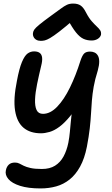

<svg xmlns="http://www.w3.org/2000/svg" viewBox="-20 -795 627 1076"><path d="M207 261Q138 261 92.5 246.5Q47 232 27 208.5Q7 185 13 159Q17 139 29.5 127.5Q42 116 64 116Q78 116 88.5 121.5Q99 127 113 134Q127 141 151 146.5Q175 152 215 152Q259 152 288.5 133.5Q318 115 336 82Q354 49 363 5Q369 -27 371.5 -55.5Q374 -84 377 -114.5Q380 -145 384.5 -184Q389 -223 399 -275L436 -245Q405 -183 373.5 -144.5Q342 -106 313 -84.5Q284 -63 257.5 -55.5Q231 -48 210 -48Q149 -48 112 -79Q75 -110 64.5 -175Q54 -240 75 -343Q88 -412 103 -447.5Q118 -483 134.5 -495Q151 -507 171 -507Q191 -507 202.5 -498.5Q214 -490 216 -472Q218 -454 211 -427Q198 -373 188 -324.5Q178 -276 176.5 -238Q175 -200 185 -178.5Q195 -157 221 -157Q262 -157 300.5 -197Q339 -237 372 -304.5Q405 -372 431 -455Q441 -485 452 -495.5Q463 -506 485 -506Q499 -506 510.5 -500.5Q522 -495 529 -482.5Q536 -470 536 -449.5Q536 -429 528 -400Q512 -349 505 -309Q498 -269 495 -232Q492 -195 490 -157.5Q488 -120 483 -75.5Q478 -31 467 27Q454 93 429 138.5Q404 184 370 211Q336 238 295 249.5Q254 261 207 261ZM209 -566Q194 -566 183.5 -572Q173 -578 168 -588.5Q163 -599 165 -611Q166 -620 172.5 -629.5Q179 -639 200 -656.5Q221 -674 265 -706Q300 -731 320 -746Q340 -761 355 -768Q370 -775 390 -775Q416 -775 432 -764Q448 -753 462 -725Q478 -694 494.5 -675.5Q511 -657 523 -646Q535 -635 541.5 -625Q548 -615 546 -600Q542 -586 527.5 -577Q513 -568 494 -568Q468 -568 447.5 -577.5Q427 -587 406 -613Q385 -639 358 -689L397 -688Q345 -643 312.5 -618Q280 -593 261 -582Q242 -571 230.5 -568.5Q219 -566 209 -566Z"/></svg>

Font: Shantell Sans Medium
Style: Italic
Weight: 500
Italic angle: -11°
Designer: Stephen Nixon, Anya Danilova, Shantell Martin
Foundry: Arrow Type
Version: Version 1.011;[c5ecc13dd]